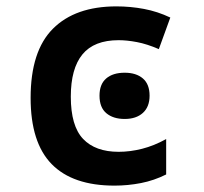

<svg xmlns="http://www.w3.org/2000/svg" viewBox="-20 -572 640 602"><path d="M339 10Q208 10 142 -57.5Q76 -125 76 -265Q76 -412 146 -482Q216 -552 345 -552Q389 -552 431.5 -544Q474 -536 514 -517L478 -418Q441 -434 409.5 -440Q378 -446 352 -446Q275 -446 238.5 -401.5Q202 -357 202 -269Q202 -177 240.5 -136.5Q279 -96 352 -96Q388 -96 425.5 -105.5Q463 -115 501 -136V-25Q463 -6 422 2Q381 10 339 10ZM371 -199Q335 -199 313.5 -217Q292 -235 292 -272Q292 -308 313 -326Q334 -344 371 -344Q407 -344 428 -326Q449 -308 449 -272Q449 -237 428 -218Q407 -199 371 -199Z"/></svg>

Font: Noto Sans Mono SemiBold
Style: Regular
Weight: 600
Designer: Monotype Design Team
Foundry: Monotype Imaging Inc.
Version: Version 2.014; ttfautohint (v1.8.4.7-5d5b)